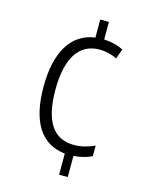

<svg xmlns="http://www.w3.org/2000/svg" viewBox="-112 -862 688 878"><g transform="rotate(15 232.5 -423.0)"><path d="M293 -707V-790H252V-705C142 -690 81 -593 81 -427C81 -263 138 -169 254 -156V-56H295V-156C331 -159 360 -167 381 -178V-228C351 -214 319 -205 283 -205C184 -205 137 -282 137 -427C137 -572 185 -657 286 -657C311 -657 341 -651 368 -637L385 -684C360 -697 329 -705 293 -707Z"/></g></svg>

Font: Noto Sans Malayalam UI Condensed Light
Style: Regular
Weight: 300
Width: 3
Designer: Jelle Bosma - Monotype Design Team
Foundry: Monotype Imaging Inc.
Version: Version 2.104